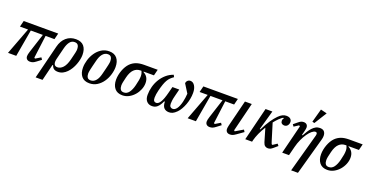

<svg xmlns="http://www.w3.org/2000/svg" viewBox="-33 -1711 5462 2829"><g transform="rotate(20 2698.5 -296.0)"><path d="M185 -424H58L82 -520H623L599 -424H460L414 -67L427 -56L510 -106L531 -75L464 -24Q437 -3 416.5 4.5Q396 12 373 12Q341 12 323 -5Q305 -22 305 -52Q305 -66 308.5 -82Q312 -98 321 -127L417 -424H228L154 0H25Z M663 -329Q687 -426 749 -479Q811 -532 899 -532Q984 -532 1025.5 -483Q1067 -434 1067 -346Q1067 -313 1059 -274Q1051 -235 1036 -195Q1021 -155 999 -118Q977 -81 948.5 -52Q920 -23 885.5 -5.5Q851 12 811 12Q769 12 746 -4.5Q723 -21 712 -56H702L639 200H531ZM780 -49Q827 -49 866.5 -91.5Q906 -134 929 -225Q939 -266 946 -294.5Q953 -323 957.5 -343Q962 -363 963.5 -376.5Q965 -390 965 -401Q965 -437 949.5 -461Q934 -485 895 -485Q849 -485 819.5 -447Q790 -409 773 -340L728 -160Q716 -110 728 -79.5Q740 -49 780 -49Z M1307 -35Q1333 -35 1353.5 -46.5Q1374 -58 1390.5 -78.5Q1407 -99 1418.5 -126.5Q1430 -154 1438 -186Q1452 -241 1461 -277.5Q1470 -314 1475 -337.5Q1480 -361 1482 -375Q1484 -389 1484 -400Q1484 -437 1469 -461Q1454 -485 1416 -485Q1390 -485 1369.5 -473.5Q1349 -462 1332.5 -441.5Q1316 -421 1304.5 -393.5Q1293 -366 1285 -334Q1271 -279 1262 -242.5Q1253 -206 1248 -182.5Q1243 -159 1241 -144.5Q1239 -130 1239 -120Q1239 -83 1254 -59Q1269 -35 1307 -35ZM1302 12Q1220 12 1178.5 -38.5Q1137 -89 1137 -175Q1137 -233 1156 -296Q1175 -359 1211 -411.5Q1247 -464 1300 -498Q1353 -532 1421 -532Q1503 -532 1544.5 -481.5Q1586 -431 1586 -345Q1586 -287 1567 -224Q1548 -161 1512 -108.5Q1476 -56 1423 -22Q1370 12 1302 12Z M1999 -424 1997 -417Q2038 -397 2060 -361Q2082 -325 2082 -273Q2082 -223 2061.5 -172.5Q2041 -122 2005.5 -81Q1970 -40 1922.5 -14Q1875 12 1820 12Q1739 12 1697.5 -39Q1656 -90 1656 -175Q1656 -211 1663.5 -249Q1671 -287 1684.5 -323Q1698 -359 1716.5 -390Q1735 -421 1758 -444Q1796 -482 1847 -501Q1898 -520 1971 -520H2183L2159 -424ZM1826 -35Q1875 -35 1907 -78.5Q1939 -122 1957 -195Q1971 -250 1976.5 -284Q1982 -318 1982 -346Q1982 -367 1977 -387.5Q1972 -408 1964 -424H1947Q1889 -424 1847 -383.5Q1805 -343 1783 -255Q1770 -204 1764 -173Q1758 -142 1758 -121Q1758 -84 1773 -59.5Q1788 -35 1826 -35Z M2581 -355 2552 -239Q2541 -197 2537.5 -167Q2534 -137 2534 -117Q2534 -84 2548.5 -69Q2563 -54 2586 -54Q2620 -54 2648 -92Q2676 -130 2695 -206Q2703 -240 2707.5 -273Q2712 -306 2714 -338L2630 -472Q2632 -498 2650 -515Q2668 -532 2694 -532Q2736 -532 2763 -488.5Q2790 -445 2790 -377Q2790 -331 2781 -283.5Q2772 -236 2755.5 -192Q2739 -148 2717 -110Q2695 -72 2670 -47Q2635 -12 2607.5 0Q2580 12 2552 12Q2501 12 2472.5 -18Q2444 -48 2443 -113L2433 -117Q2416 -79 2399 -54.5Q2382 -30 2364 -15Q2346 0 2326.5 6Q2307 12 2285 12Q2232 12 2200.5 -23Q2169 -58 2169 -122Q2169 -188 2186.5 -252Q2204 -316 2237 -370.5Q2270 -425 2318.5 -467.5Q2367 -510 2430 -532L2447 -500Q2418 -480 2396.5 -459Q2375 -438 2358 -408Q2341 -378 2326.5 -336.5Q2312 -295 2297 -235Q2289 -204 2284.5 -173.5Q2280 -143 2280 -119Q2280 -84 2292.5 -69Q2305 -54 2327 -54Q2343 -54 2359 -65Q2375 -76 2390.5 -100.5Q2406 -125 2421 -165.5Q2436 -206 2451 -266L2474 -355Z M3002 -424H2875L2899 -520H3440L3416 -424H3277L3231 -67L3244 -56L3327 -106L3348 -75L3281 -24Q3254 -3 3233.5 4.5Q3213 12 3190 12Q3158 12 3140 -5Q3122 -22 3122 -52Q3122 -66 3125.5 -82Q3129 -98 3138 -127L3234 -424H3045L2971 0H2842Z M3699 -95 3596 -22Q3568 -2 3548.5 5Q3529 12 3508 12Q3474 12 3457 -6Q3440 -24 3440 -53Q3440 -72 3448 -107L3551 -520H3658L3546 -67L3559 -56L3679 -127Z M3874 -520H3981L3895 -214L3905 -211Q3952 -307 3995 -369.5Q4038 -432 4076 -470Q4111 -505 4140 -518.5Q4169 -532 4198 -532Q4240 -532 4262 -513Q4284 -494 4284 -464Q4284 -432 4265 -409Q4246 -386 4214 -386Q4189 -386 4173.5 -400.5Q4158 -415 4158 -439Q4158 -467 4175 -482L4170 -488H4169Q4161 -488 4146.5 -478.5Q4132 -469 4105 -443Q4088 -427 4072 -408.5Q4056 -390 4040 -370L4117 -119Q4118 -116 4120.5 -108Q4123 -100 4126 -91.5Q4129 -83 4131.5 -75.5Q4134 -68 4136 -64L4150 -58L4216 -102L4239 -73L4183 -25Q4159 -4 4141 4Q4123 12 4103 12Q4075 12 4056 -3Q4037 -18 4026 -54L3965 -261Q3927 -201 3899.5 -140.5Q3872 -80 3859 -29L3852 0H3745Z M4437 -453 4422 -464 4350 -417 4328 -447 4385 -494Q4412 -517 4430.5 -524.5Q4449 -532 4470 -532Q4501 -532 4518 -515Q4535 -498 4535 -468Q4535 -457 4532.5 -444Q4530 -431 4526 -414L4509 -345L4519 -342Q4539 -379 4560.5 -413Q4582 -447 4606.5 -473.5Q4631 -500 4659.5 -516Q4688 -532 4724 -532Q4772 -532 4793 -506.5Q4814 -481 4814 -440Q4814 -426 4811.5 -410Q4809 -394 4804 -377L4644 200H4537L4704 -407Q4707 -419 4707 -429Q4707 -457 4681 -457Q4657 -457 4626.5 -432Q4596 -407 4566 -364Q4536 -321 4509.5 -263.5Q4483 -206 4467 -142L4431 0H4324ZM4644 -792 4742 -768 4620 -572 4586 -581Z M5213 -424 5211 -417Q5252 -397 5274 -361Q5296 -325 5296 -273Q5296 -223 5275.5 -172.5Q5255 -122 5219.5 -81Q5184 -40 5136.5 -14Q5089 12 5034 12Q4953 12 4911.5 -39Q4870 -90 4870 -175Q4870 -211 4877.5 -249Q4885 -287 4898.5 -323Q4912 -359 4930.5 -390Q4949 -421 4972 -444Q5010 -482 5061 -501Q5112 -520 5185 -520H5397L5373 -424ZM5040 -35Q5089 -35 5121 -78.5Q5153 -122 5171 -195Q5185 -250 5190.5 -284Q5196 -318 5196 -346Q5196 -367 5191 -387.5Q5186 -408 5178 -424H5161Q5103 -424 5061 -383.5Q5019 -343 4997 -255Q4984 -204 4978 -173Q4972 -142 4972 -121Q4972 -84 4987 -59.5Q5002 -35 5040 -35Z"/></g></svg>

Font: IBM Plex Serif Medm
Style: Italic
Weight: 500
Italic angle: -14°
Designer: Mike Abbink, Paul van der Laan, Pieter van Rosmalen
Foundry: Bold Monday
Version: Version 3.001